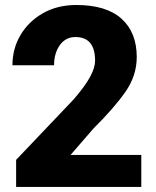

<svg xmlns="http://www.w3.org/2000/svg" viewBox="-20 -741 620 761"><path d="M540 -127V0H43.9V-107.4L272.5 -347.7Q317.4 -399.9 337.2 -436.5Q356.9 -473.1 356.9 -500.5Q356.9 -594.2 278.8 -594.2Q240.2 -594.2 217.3 -562.3Q194.3 -530.3 194.3 -482.4H29.3Q29.3 -547.9 61.3 -602.1Q93.3 -656.2 150.4 -688.7Q207.5 -721.2 282.7 -721.2Q400.9 -721.2 461.4 -667Q522 -612.8 522 -515.1Q522 -440.9 476.8 -376.5Q431.6 -312 351.6 -232.9L259.8 -127Z"/></svg>

Font: Vazirmatn RD Black
Style: Regular
Weight: 900
Designer: Saber Rastikerdar
Foundry: Saber Rastikerdar
Version: Version 32.102